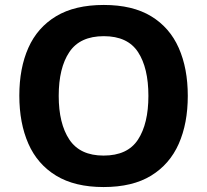

<svg xmlns="http://www.w3.org/2000/svg" viewBox="-20 -745 836 775"><path d="M738 -358Q738 -247 701.5 -164.5Q665 -82 590 -36Q515 10 398 10Q282 10 206.5 -36Q131 -82 94.5 -165Q58 -248 58 -359Q58 -470 94.5 -552Q131 -634 206.5 -679.5Q282 -725 399 -725Q515 -725 590 -679.5Q665 -634 701.5 -551.5Q738 -469 738 -358ZM217 -358Q217 -246 260 -181.5Q303 -117 398 -117Q495 -117 537 -181.5Q579 -246 579 -358Q579 -471 537 -535Q495 -599 399 -599Q303 -599 260 -535Q217 -471 217 -358Z"/></svg>

Font: Noto Sans Duployan
Style: Bold
Weight: 700
Designer: David Corbett
Foundry: David Corbett
Version: Version 3.001